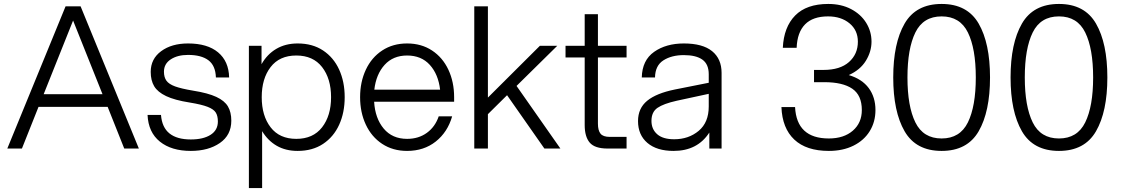

<svg xmlns="http://www.w3.org/2000/svg" viewBox="-20 -752 5678 972"><path d="M525 -211H175L91 0H17L312 -720H388L683 0H609ZM499 -275 350 -648 201 -275Z M727 -170H795Q800 -107 838 -76.5Q876 -46 946 -46Q1009 -46 1046 -69.5Q1083 -93 1083 -137Q1083 -165 1072.5 -182Q1062 -199 1031.5 -211Q1001 -223 940 -233Q864 -245 821 -265.5Q778 -286 760.5 -315.5Q743 -345 743 -388Q743 -454 796 -493Q849 -532 932 -532Q1030 -532 1084 -487Q1138 -442 1140 -360H1073Q1071 -420 1035 -447Q999 -474 932 -474Q879 -474 844.5 -451.5Q810 -429 810 -389Q810 -361 822.5 -343.5Q835 -326 866.5 -314.5Q898 -303 958 -293Q1033 -281 1075 -261.5Q1117 -242 1134 -213Q1151 -184 1151 -141Q1151 -68 1093 -28Q1035 12 946 12Q848 12 789.5 -35Q731 -82 727 -170Z M1304 -520V-427Q1332 -477 1378.5 -504.5Q1425 -532 1487 -532Q1562 -532 1615.5 -496.5Q1669 -461 1697 -399.5Q1725 -338 1725 -260Q1725 -182 1697 -120.5Q1669 -59 1615.5 -23.5Q1562 12 1487 12Q1426 12 1381 -14Q1336 -40 1307 -88V200H1240V-520ZM1480 -49Q1565 -49 1610.5 -107.5Q1656 -166 1656 -260Q1656 -354 1610.5 -412.5Q1565 -471 1480 -471Q1395 -471 1350 -412.5Q1305 -354 1305 -260Q1305 -166 1350 -107.5Q1395 -49 1480 -49Z M1803 -260Q1803 -337 1832 -399Q1861 -461 1915 -496.5Q1969 -532 2041 -532Q2113 -532 2167 -496.5Q2221 -461 2250 -399Q2279 -337 2279 -260V-237H1874Q1879 -153 1922.5 -101Q1966 -49 2041 -49Q2099 -49 2141 -79.5Q2183 -110 2201 -163H2269Q2246 -83 2186 -35.5Q2126 12 2041 12Q1969 12 1915 -23.5Q1861 -59 1832 -121Q1803 -183 1803 -260ZM2208 -298Q2199 -376 2156 -423.5Q2113 -471 2041 -471Q1970 -471 1927 -423.5Q1884 -376 1875 -298Z M2381 -720H2450V-258L2713 -520H2801L2595 -317L2817 0H2736L2547 -270L2450 -174V0H2381Z M3007 -680V-520H3152V-461H3007V-126Q3007 -92 3020 -75.5Q3033 -59 3067 -59H3152V0H3056Q2991 0 2965.5 -30Q2940 -60 2940 -119V-461H2843V-520H2940V-680Z M3571 -81Q3511 12 3390 12Q3305 12 3257.5 -28.5Q3210 -69 3210 -139Q3210 -204 3256.5 -242Q3303 -280 3397 -299L3568 -333V-376Q3568 -427 3536 -450Q3504 -473 3442 -473Q3380 -473 3338.5 -446.5Q3297 -420 3296 -360H3229Q3231 -447 3291.5 -489.5Q3352 -532 3442 -532Q3537 -532 3585 -493Q3633 -454 3633 -383V0H3571ZM3393 -47Q3466 -47 3517 -89.5Q3568 -132 3568 -213V-277L3406 -242Q3339 -227 3308.5 -206Q3278 -185 3278 -140Q3278 -98 3307 -72.5Q3336 -47 3393 -47Z M3936 -210H4005Q4013 -51 4176 -51Q4252 -51 4297.5 -90.5Q4343 -130 4343 -195Q4343 -270 4294.5 -303Q4246 -336 4153 -336H4101V-398H4149Q4233 -398 4278 -438Q4323 -478 4323 -541Q4323 -599 4280.5 -634Q4238 -669 4172 -669Q4095 -669 4055.5 -628.5Q4016 -588 4013 -510H3943Q3948 -615 4005.5 -673.5Q4063 -732 4173 -732Q4239 -732 4288.5 -706Q4338 -680 4365 -636.5Q4392 -593 4392 -541Q4392 -491 4363.5 -444.5Q4335 -398 4277 -372Q4344 -352 4378 -306Q4412 -260 4412 -195Q4412 -135 4383 -88Q4354 -41 4300.5 -14.5Q4247 12 4176 12Q4062 12 4001 -45.5Q3940 -103 3936 -210Z M4502 -360Q4502 -533 4559.5 -632.5Q4617 -732 4747 -732Q4877 -732 4934.5 -632.5Q4992 -533 4992 -360Q4992 -187 4934.5 -87.5Q4877 12 4747 12Q4617 12 4559.5 -87.5Q4502 -187 4502 -360ZM4747 -51Q4840 -51 4880 -132.5Q4920 -214 4920 -360Q4920 -506 4880 -587.5Q4840 -669 4747 -669Q4654 -669 4614 -587.5Q4574 -506 4574 -360Q4574 -214 4614 -132.5Q4654 -51 4747 -51Z M5096 -360Q5096 -533 5153.5 -632.5Q5211 -732 5341 -732Q5471 -732 5528.5 -632.5Q5586 -533 5586 -360Q5586 -187 5528.5 -87.5Q5471 12 5341 12Q5211 12 5153.5 -87.5Q5096 -187 5096 -360ZM5341 -51Q5434 -51 5474 -132.5Q5514 -214 5514 -360Q5514 -506 5474 -587.5Q5434 -669 5341 -669Q5248 -669 5208 -587.5Q5168 -506 5168 -360Q5168 -214 5208 -132.5Q5248 -51 5341 -51Z"/></svg>

Font: Aspekta 300
Style: Regular
Weight: 300
Designer: Ivo Dolenc
Version: Version 2.000